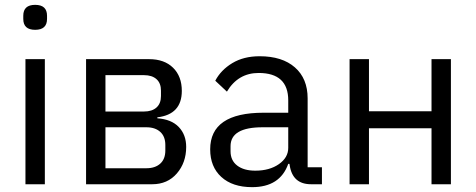

<svg xmlns="http://www.w3.org/2000/svg" viewBox="-20 -760 1965 792"><path d="M76 -682V-695Q76 -740 125 -740Q174 -740 174 -695V-682Q174 -637 125 -637Q76 -637 76 -682ZM85 0V-516H165V0Z M335 0V-516H595Q658 -516 694 -480.5Q730 -445 730 -385Q730 -288 629 -276V-272Q687 -268 717.5 -236Q748 -204 748 -154Q748 -89 709.5 -44.5Q671 0 608 0ZM415 -300H574Q607 -300 625.5 -316.5Q644 -333 644 -364V-386Q644 -417 625.5 -433.5Q607 -450 574 -450H415ZM415 -66H584Q620 -66 641 -85Q662 -104 662 -139V-162Q662 -197 641 -216Q620 -235 584 -235H415Z M1020 12Q939 12 893 -30Q847 -72 847 -144Q847 -295 1067 -295H1169V-346Q1169 -459 1047 -459Q962 -459 916 -382L868 -427Q891 -471 938 -499.5Q985 -528 1051 -528Q1144 -528 1196.5 -482Q1249 -436 1249 -354V-70H1308V0H1263Q1187 0 1175 -78L1174 -84H1169Q1135 12 1020 12ZM1033 -56Q1092 -56 1130.5 -83Q1169 -110 1169 -150V-235H1063Q931 -235 931 -157V-136Q931 -98 958.5 -77Q986 -56 1033 -56Z M1422 0V-516H1502V-301H1760V-516H1840V0H1760V-231H1502V0Z"/></svg>

Font: Anuphan
Style: Regular
Weight: 400
Designer: Mike Abbink, Paul van der Laan, Pieter van Rosmalen, Mint Tantisuwanna
Foundry: Bold Monday; Cadson Demak
Version: Version 3.002;hotconv 1.0.109;makeotfexe 2.5.65596